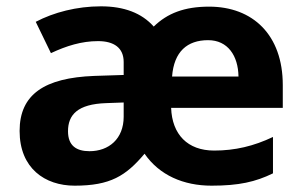

<svg xmlns="http://www.w3.org/2000/svg" viewBox="-20 -577 957 607"><path d="M641 -556C563 -556 509 -535 466 -493C428 -536 372 -557 299 -557C223 -557 150 -538 93 -508L141 -409C190 -432 238 -447 290 -447C340 -447 371 -426 371 -381V-340L278 -337C121 -331 42 -279 42 -163C42 -45 122 10 216 10C329 10 378 -21 437 -91C484 -23 560 10 649 10C735 10 788 -2 843 -29V-144C782 -115 723 -101 657 -101C573 -101 524 -152 521 -236H874V-308C874 -467 779 -556 641 -556ZM638 -450C700 -450 733 -401 734 -335H524C530 -414 572 -450 638 -450ZM316 -251 371 -253V-208C371 -138 324 -99 263 -99C222 -99 195 -116 195 -162C195 -214 225 -248 316 -251Z"/></svg>

Font: Noto Sans Malayalam
Style: Bold
Weight: 700
Designer: Jelle Bosma - Monotype Design Team
Foundry: Monotype Imaging Inc.
Version: Version 2.104